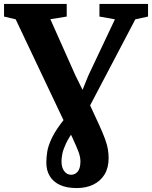

<svg xmlns="http://www.w3.org/2000/svg" viewBox="-40 -763 770 974"><path d="M349.5 191Q297.5 191 263.5 175Q229.5 159 212.2 130Q195 101 195 62Q195 36 199.8 5.8Q204.5 -24.5 224.5 -65.8Q244.5 -107 292 -166L369 -283L408 -379.5L543 -665L464.5 -679V-743H711V-679L646.5 -665L385.5 -168L339.5 -108Q308.5 -64.5 294.2 -33.8Q280 -3 276 18.5Q272 40 272 56Q272 87 285.8 105.2Q299.5 123.5 320.5 123.5Q341.5 123.5 354.8 106.8Q368 90 368 56Q368 34 359 9.2Q350 -15.5 330.5 -57.5L310 -101.5L287.5 -142L39.5 -665L-19.5 -679V-743H298.5V-679L215.5 -665.5L343 -379.5L406.5 -251.5L461.5 -132.5Q482.5 -87 493.2 -57Q504 -27 507.5 -4.8Q511 17.5 511 39.5Q511 88 490.5 121.8Q470 155.5 433.8 173.2Q397.5 191 349.5 191Z"/></svg>

Font: Merriweather 24pt ExtraBold
Style: Regular
Weight: 800
Version: Version 2.100